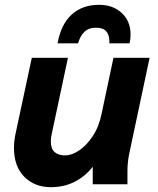

<svg xmlns="http://www.w3.org/2000/svg" viewBox="-20 -765 655 797"><path d="M38 -151Q38 -181 45 -212L112 -525H262L195 -210Q191 -194 191 -178Q191 -148 206.5 -134Q222 -120 250 -120Q278 -120 308.5 -140.5Q339 -161 365 -200Q391 -239 402 -294L451 -525H601L516 -125Q512 -104 510.5 -87.5Q509 -71 509 -49V0H365V-73Q334 -33 290 -10.5Q246 12 191 12Q124 12 81 -31Q38 -74 38 -151ZM522 -622Q522 -602 518 -585H434V-594Q434 -620 421 -635Q408 -650 379 -650Q348 -650 330.5 -633Q313 -616 304 -585H219Q233 -664 277.5 -704.5Q322 -745 391 -745Q449 -745 485.5 -711Q522 -677 522 -622Z"/></svg>

Font: Radio Canada
Style: Bold Italic
Weight: 700
Italic angle: -12°
Designer: Charles Daoud, Etienne Aubert Bonn, Alexandre Saumier Demers, Jacques Le Bailly
Foundry: Radio-Canada
Version: Version 2.104; ttfautohint (v1.8.4.7-5d5b);gftools[0.9.28.de